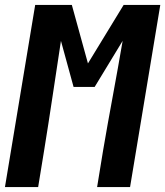

<svg xmlns="http://www.w3.org/2000/svg" viewBox="-29 -755 667 775"><path d="M-9 0 113 -735H261L326 -499L470 -735H618L496 0H363L387 -147Q406 -258 426.5 -368.5Q447 -479 466 -590L353 -404H268L217 -590Q200 -479 183.5 -368.5Q167 -258 149 -147L125 0Z"/></svg>

Font: Iosevka Curly XBdExObl
Style: Regular
Weight: 800
Width: 7
Italic angle: -9°
Monospace: yes
Designer: Belleve Invis
Foundry: Belleve Invis
Version: Version 11.1.0; ttfautohint (v1.8.3)